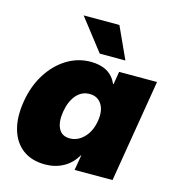

<svg xmlns="http://www.w3.org/2000/svg" viewBox="-111 -828 843 932"><g transform="rotate(15 311.0 -362.0)"><path d="M199.7 11.7Q132.3 11.7 87.6 -21.7Q43 -55.2 25.6 -116Q8.3 -176.8 22 -258.8Q35.2 -337.9 73.5 -398.4Q111.8 -459 167.2 -493.2Q222.7 -527.3 287.1 -527.3Q385.3 -527.3 418.5 -451.2H420.9L431.6 -515.6H622.1L536.6 0H346.2L358.9 -76.2H356.9Q332.5 -33.7 291.7 -11Q251 11.7 199.7 11.7ZM283.2 -141.6Q323.2 -141.6 354.2 -173.6Q385.3 -205.6 394 -258.8Q402.8 -312 382.3 -343.5Q361.8 -375 321.8 -375Q281.7 -375 254.9 -343.5Q228 -312 219.2 -258.8Q210.4 -205.6 226.8 -173.6Q243.2 -141.6 283.2 -141.6ZM317.9 -576.7 194.3 -735.8H374L446.8 -576.7Z"/></g></svg>

Font: Inter Display Black
Style: Italic
Weight: 900
Italic angle: -9.39999°
Designer: Rasmus Andersson
Foundry: rsms
Version: Version 4.000;git-a52131595